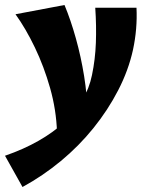

<svg xmlns="http://www.w3.org/2000/svg" viewBox="-60 -459 581 768"><path d="M30 289 -40 164Q35 138 94.5 104Q154 70 197.5 29.5Q241 -11 269 -58Q297 -105 308 -159Q321 -221 323.5 -288Q326 -355 321 -428H486Q488 -386 484.5 -344Q481 -302 472 -260Q454 -178 413 -98.5Q372 -19 314 53Q256 125 183.5 185Q111 245 30 289ZM168 69Q165 -20 140.5 -106.5Q116 -193 79.5 -269Q43 -345 2 -402L198 -439Q223 -379 243.5 -305.5Q264 -232 276.5 -154.5Q289 -77 290 -3Z"/></svg>

Font: Ysabeau Black
Style: Italic
Weight: 900
Italic angle: -12°
Version: Version 2.000;gftools[0.9.27.dev2+g8671c4b]